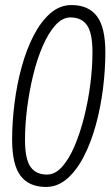

<svg xmlns="http://www.w3.org/2000/svg" viewBox="-20 -730 441 760"><path d="M162 10Q95 10 61.5 -34Q28 -78 28 -177Q28 -247 37.5 -322Q47 -397 66 -466Q85 -535 113.5 -590Q142 -645 179.5 -677.5Q217 -710 263 -710Q330 -710 363.5 -666Q397 -622 397 -523Q397 -453 387.5 -378Q378 -303 359 -234Q340 -165 311.5 -110Q283 -55 245.5 -22.5Q208 10 162 10ZM166 -39Q198 -39 225.5 -69.5Q253 -100 275 -151.5Q297 -203 313 -266.5Q329 -330 337.5 -396.5Q346 -463 346 -524Q346 -599 324.5 -630Q303 -661 259 -661Q227 -661 199.5 -630.5Q172 -600 149.5 -548.5Q127 -497 111.5 -433.5Q96 -370 87.5 -303.5Q79 -237 79 -176Q79 -101 100.5 -70Q122 -39 166 -39Z"/></svg>

Font: Georama Condensed Light
Style: Italic
Weight: 300
Width: 3
Italic angle: -9°
Designer: Jean-Baptiste Levee
Foundry: Production Type
Version: Version 1.000